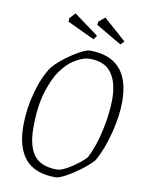

<svg xmlns="http://www.w3.org/2000/svg" viewBox="-87 -830 678 900"><g transform="rotate(10 252.0 -380.0)"><path d="M50 -204Q50 -284 72 -363.5Q94 -443 128 -492Q161 -531 217 -567.5Q273 -604 296 -604Q487 -604 487 -393Q487 -327 466.5 -245.5Q446 -164 412 -103Q392 -80 357 -53.5Q322 -27 289 -9Q256 9 241 9Q142 9 96 -45.5Q50 -100 50 -204ZM373 -109Q403 -165 421 -247.5Q439 -330 439 -397Q439 -477 406.5 -521.5Q374 -566 303 -566Q270 -566 228 -539Q200 -522 170.5 -482.5Q141 -443 119.5 -372.5Q98 -302 98 -203Q98 -114 131.5 -71Q165 -28 240 -28Q265 -28 308 -56.5Q351 -85 373 -109ZM309 -729 312 -745 341 -769 448 -674 432 -657ZM174 -720 175 -737 200 -764 317 -678 304 -659Z"/></g></svg>

Font: Grenze ExtraLight
Style: Italic
Weight: 275
Italic angle: -10°
Designer: Renata Polastri
Foundry: Omnibus-Type
Version: Version 1.002; ttfautohint (v1.8)